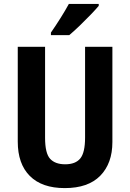

<svg xmlns="http://www.w3.org/2000/svg" viewBox="-20 -954 667 984"><path d="M556 -226Q556 -117 494 -53.5Q432 10 312 10Q195 10 133 -52Q71 -114 71 -228V-714H211V-248Q211 -168 237 -140Q263 -112 314 -112Q367 -112 391.5 -142Q416 -172 416 -249V-714H556ZM486 -924Q471 -906 444.5 -878.5Q418 -851 388.5 -822.5Q359 -794 335 -774H241V-787Q266 -823 290.5 -862Q315 -901 333 -934H486Z"/></svg>

Font: Noto Sans Kannada Condensed
Style: Bold
Weight: 700
Width: 3
Designer: Jelle Bosma - Monotype Design Team
Foundry: Monotype Imaging Inc.
Version: Version 2.005; ttfautohint (v1.8.4.7-5d5b)